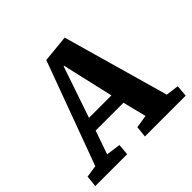

<svg xmlns="http://www.w3.org/2000/svg" viewBox="-172 -894 1078 1078"><g transform="rotate(-45 366.5 -355.5)"><path d="M474 -711 653 -79 730 -69 724 0H400L407 -67L484 -79L449 -219H228L179 -79L265 -67L259 0H6L13 -68L85 -79L312 -695ZM252 -296H430L360 -601H356Z"/></g></svg>

Font: Literata
Style: Bold Italic
Weight: 700
Italic angle: -2°
Designer: Latin by Veronika Burian and Jose Scaglione. Greek by Irene Vlachou. Cyrillic by Vera Evstafieva
Foundry: TypeTogether
Version: Version 3.103;gftools[0.9.29]